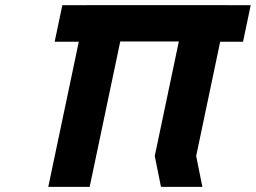

<svg xmlns="http://www.w3.org/2000/svg" viewBox="-20 -722 988 741"><path d="M444.1 -561.9H670.2L577.3 -120L601.2 -0.9H761L737.1 -120L829.8 -561H918L947.6 -702H859.5L859.5 -702.1H699.7H473.6H313.8L313.8 -702H220.6L191 -561H284.1L166.3 -0.9H326.1Z"/></svg>

Font: Hussar
Style: BdOblTwo
Weight: 700
Foundry: Cannot Into Space Fonts
Version: Version 2.00